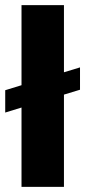

<svg xmlns="http://www.w3.org/2000/svg" viewBox="-31 -727 331 747"><path d="M280.3 -377.9 217.8 -358.9V0H52.7V-308.6L-10.7 -289.1V-376L52.7 -395.5V-707H217.8V-445.8L280.3 -464.8Z"/></svg>

Font: Pretendard ExtraBold
Style: Regular
Weight: 800
Designer: Base glyphs from Inter by Rasmus Andersson; Hangeul glyphs from Noto Sans CJK(Source Han Sans) by Jang Soo-young and Kan
Foundry: Kil Hyung-jin
Version: Version 1.309